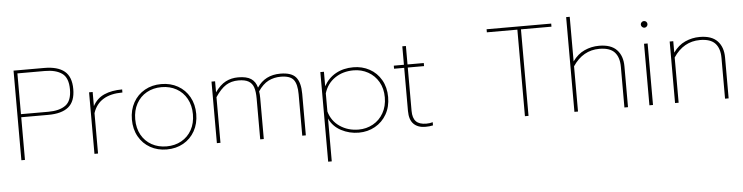

<svg xmlns="http://www.w3.org/2000/svg" viewBox="-53 -1006 5777 1492"><g transform="rotate(-5 2836.0 -260.0)"><path d="M108 0H80V-699H319Q424 -699 477 -655.5Q530 -612 530 -516Q530 -420 477 -376.5Q424 -333 319 -333H108ZM504 -516Q504 -606 456 -640.5Q408 -675 322 -675H108V-357H322Q408 -357 456 -391.5Q504 -426 504 -516Z M908 -456Q724 -456 678 -315V0H650V-480H678V-370Q710 -429 768 -454.5Q826 -480 908 -480Z M963 -240Q963 -315 995.5 -373Q1028 -431 1085 -463Q1142 -495 1214 -495Q1286 -495 1343 -463Q1400 -431 1432.5 -373Q1465 -315 1465 -240Q1465 -165 1432.5 -107Q1400 -49 1343 -17Q1286 15 1214 15Q1142 15 1085 -17Q1028 -49 995.5 -107Q963 -165 963 -240ZM989 -240Q989 -170 1018 -118Q1047 -66 1098 -37.5Q1149 -9 1214 -9Q1279 -9 1330 -37.5Q1381 -66 1410 -118Q1439 -170 1439 -240Q1439 -309 1410 -361.5Q1381 -414 1330 -442.5Q1279 -471 1214 -471Q1149 -471 1098 -442.5Q1047 -414 1018 -361.5Q989 -309 989 -240Z M1633 -356V0H1605V-480H1633V-394Q1673 -450 1716.5 -472.5Q1760 -495 1814 -495Q1880 -495 1914.5 -472Q1949 -449 1961 -402Q2023 -495 2143 -495Q2230 -495 2264.5 -453.5Q2299 -412 2299 -324V0H2271V-323Q2271 -402 2244 -436.5Q2217 -471 2143 -471Q2091 -471 2047.5 -449Q2004 -427 1967 -372Q1971 -351 1971 -319V0H1943V-318Q1943 -373 1932 -405.5Q1921 -438 1893 -454.5Q1865 -471 1814 -471Q1758 -471 1716.5 -445Q1675 -419 1633 -356Z M2454 219V-480H2482V-367Q2516 -429 2575 -462Q2634 -495 2712 -495Q2781 -495 2838 -464Q2895 -433 2928.5 -375Q2962 -317 2962 -241Q2962 -165 2929 -107Q2896 -49 2838.5 -17Q2781 15 2712 15Q2638 15 2574.5 -18.5Q2511 -52 2482 -115V219ZM2936 -241Q2936 -310 2906 -362Q2876 -414 2824.5 -442.5Q2773 -471 2712 -471Q2628 -471 2566.5 -429Q2505 -387 2482 -312V-170Q2503 -95 2566 -52Q2629 -9 2712 -9Q2773 -9 2824.5 -37.5Q2876 -66 2906 -119Q2936 -172 2936 -241Z M3261 -456H3134V-118Q3134 -62 3159.5 -35.5Q3185 -9 3240 -9Q3268 -9 3290 -16V9Q3263 15 3231 15Q3172 15 3139 -18Q3106 -51 3106 -120V-456H3027V-480H3106V-624H3134V-480H3261Z M4274 -675H4036V0H4008V-675H3770V-699H4274Z M4422 -353V0H4394V-739H4422V-391Q4461 -446 4515 -470.5Q4569 -495 4629 -495Q4722 -495 4767 -447.5Q4812 -400 4812 -319V0H4784V-318Q4784 -392 4747.5 -431.5Q4711 -471 4629 -471Q4501 -471 4422 -353Z M4993 -656Q5004 -656 5011.5 -648.5Q5019 -641 5019 -630Q5019 -620 5011.5 -612Q5004 -604 4993 -604Q4983 -604 4975 -612Q4967 -620 4967 -630Q4967 -641 4975 -648.5Q4983 -656 4993 -656ZM4979 0V-480H5007V0Z M5207 -353V0H5179V-480H5207V-391Q5246 -446 5300 -470.5Q5354 -495 5414 -495Q5507 -495 5552 -447.5Q5597 -400 5597 -319V0H5569V-318Q5569 -392 5532.5 -431.5Q5496 -471 5414 -471Q5286 -471 5207 -353Z"/></g></svg>

Font: Prompt Thin
Style: Regular
Weight: 100
Designer: Katatrad Team
Foundry: CadsonDemak
Version: Version 1.030